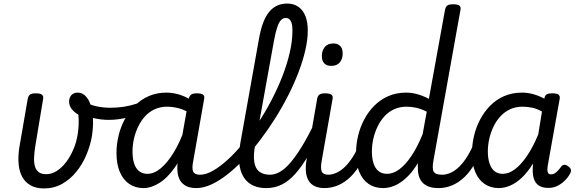

<svg xmlns="http://www.w3.org/2000/svg" viewBox="-20 -1039 3242 1078"><path d="M227 19Q182 19 151.5 1.5Q121 -16 104.5 -46.5Q88 -77 84.5 -118.5Q81 -160 88 -208L136 -486Q139 -501 148.5 -508Q158 -515 180 -515Q208 -515 216.5 -506.5Q225 -498 222 -483L178 -218Q173 -186 171.5 -157.5Q170 -129 175.5 -107.5Q181 -86 196 -73.5Q211 -61 240 -61Q270 -61 298.5 -79Q327 -97 351 -128.5Q375 -160 392 -200Q409 -240 416 -284Q420 -310 421.5 -337.5Q423 -365 420 -395Q394 -411 381 -429Q368 -447 368 -469Q368 -491 381 -505Q394 -519 416 -519Q445 -519 466.5 -493Q488 -467 496 -420Q501 -398 502 -373.5Q503 -349 501.5 -324.5Q500 -300 496 -274Q487 -222 465 -169.5Q443 -117 408.5 -74.5Q374 -32 328.5 -6.5Q283 19 227 19Z M591 -366Q550 -366 511.5 -374.5Q473 -383 436 -405Q430 -408 430 -420Q430 -432 433.5 -444.5Q437 -457 443.5 -464Q450 -471 457 -467Q485 -450 522.5 -442Q560 -434 600 -434Q637 -434 674 -439.5Q711 -445 745.5 -456.5Q780 -468 807 -485Q814 -490 818.5 -477Q823 -464 821.5 -448Q820 -432 812 -427Q761 -397 704 -381.5Q647 -366 591 -366Z M786 17Q740 17 706 -6Q672 -29 653 -73Q634 -117 634 -180Q634 -228 645.5 -276.5Q657 -325 680 -368.5Q703 -412 737 -446Q771 -480 815.5 -499.5Q860 -519 915 -519Q957 -519 998.5 -504Q1040 -489 1075 -463L1067 -390Q1024 -420 988 -430Q952 -440 918 -440Q880 -440 848.5 -425.5Q817 -411 794 -385.5Q771 -360 755.5 -327.5Q740 -295 732 -259.5Q724 -224 724 -188Q724 -150 733 -121.5Q742 -93 761 -78Q780 -63 808 -63Q845 -63 882.5 -94Q920 -125 956 -184Q992 -243 1021 -327L1044 -273Q1010 -170 966.5 -106Q923 -42 876 -12.5Q829 17 786 17ZM1082 17Q1048 17 1025.5 5.5Q1003 -6 991 -26.5Q979 -47 976.5 -76Q974 -105 979 -141L1040 -485Q1044 -502 1054 -508.5Q1064 -515 1085 -515Q1111 -515 1120.5 -507Q1130 -499 1126 -482L1066 -141Q1056 -94 1064.5 -76Q1073 -58 1102 -58Q1115 -58 1121 -46.5Q1127 -35 1125 -20.5Q1123 -6 1112.5 5.5Q1102 17 1082 17Z M1082 17Q1063 17 1057 5.5Q1051 -6 1055 -20.5Q1059 -35 1071.5 -46.5Q1084 -58 1103 -58Q1136 -58 1175 -80Q1214 -102 1257 -141Q1300 -180 1343.5 -232.5Q1387 -285 1428 -347Q1469 -409 1504 -476Q1539 -543 1565.5 -611Q1592 -679 1607 -744.5Q1622 -810 1622 -868Q1622 -887 1635 -896.5Q1648 -906 1665 -906Q1682 -906 1695 -896.5Q1708 -887 1708 -868Q1708 -817 1694.5 -758Q1681 -699 1656.5 -634.5Q1632 -570 1598.5 -504Q1565 -438 1525 -374.5Q1485 -311 1440.5 -252.5Q1396 -194 1349.5 -145Q1303 -96 1256.5 -59.5Q1210 -23 1166 -3Q1122 17 1082 17Z M1475 17Q1413 17 1375.5 -13.5Q1338 -44 1326.5 -101.5Q1315 -159 1330 -239L1434 -821Q1452 -924 1490.5 -971.5Q1529 -1019 1593 -1019Q1629 -1019 1655 -1001Q1681 -983 1694.5 -949.5Q1708 -916 1708 -868Q1708 -849 1695 -840Q1682 -831 1665 -831Q1648 -831 1635 -840Q1622 -849 1622 -868Q1622 -891 1618 -906.5Q1614 -922 1605.5 -930Q1597 -938 1584 -938Q1569 -938 1557.5 -926Q1546 -914 1536.5 -886Q1527 -858 1518 -809L1413 -228Q1402 -169 1407.5 -131Q1413 -93 1435.5 -75.5Q1458 -58 1496 -58Q1510 -58 1516.5 -46.5Q1523 -35 1521 -20.5Q1519 -6 1507.5 5.5Q1496 17 1475 17Z M1476 17Q1462 17 1455.5 5.5Q1449 -6 1451 -20.5Q1453 -35 1464 -46.5Q1475 -58 1496 -58Q1523 -58 1551.5 -74Q1580 -90 1610 -125Q1640 -160 1674 -215Q1708 -270 1746 -349Q1753 -362 1766 -361.5Q1779 -361 1787.5 -351.5Q1796 -342 1791 -330Q1751 -236 1713 -170Q1675 -104 1637.5 -62.5Q1600 -21 1560.5 -2Q1521 17 1476 17Z M1803 17Q1769 17 1746.5 6Q1724 -5 1712 -26Q1700 -47 1697.5 -76Q1695 -105 1701 -141L1761 -486Q1765 -503 1775 -509Q1785 -515 1805 -515Q1832 -515 1841.5 -507Q1851 -499 1847 -482L1787 -141Q1778 -94 1786.5 -76Q1795 -58 1824 -58Q1838 -58 1844.5 -46.5Q1851 -35 1849 -20.5Q1847 -6 1835.5 5.5Q1824 17 1803 17ZM1839 -669Q1815 -669 1801 -683Q1787 -697 1787 -725Q1787 -754 1803 -774.5Q1819 -795 1852 -795Q1876 -795 1890 -781Q1904 -767 1904 -738Q1904 -709 1888 -689Q1872 -669 1839 -669Z M1801 17Q1787 17 1780.5 5.5Q1774 -6 1776 -20.5Q1778 -35 1789 -46.5Q1800 -58 1821 -58Q1846 -58 1871.5 -70Q1897 -82 1920.5 -106Q1944 -130 1965.5 -165.5Q1987 -201 2005 -247Q2010 -261 2023 -262Q2036 -263 2046.5 -255Q2057 -247 2052 -233Q2033 -171 2006.5 -124Q1980 -77 1948 -46Q1916 -15 1879 1Q1842 17 1801 17Z M2131 17Q2084 17 2050 -6Q2016 -29 1997.5 -73Q1979 -117 1979 -180Q1979 -228 1990.5 -276.5Q2002 -325 2025 -368.5Q2048 -412 2082 -446Q2116 -480 2160.5 -499.5Q2205 -519 2261 -519Q2293 -519 2325.5 -509.5Q2358 -500 2388 -484L2479 -986Q2483 -1003 2493 -1009Q2503 -1015 2524 -1015Q2551 -1015 2560 -1007Q2569 -999 2565 -982L2414 -140Q2405 -93 2415 -75.5Q2425 -58 2462 -58Q2473 -58 2478 -46.5Q2483 -35 2481.5 -20.5Q2480 -6 2470 5.5Q2460 17 2442 17Q2408 17 2385.5 8Q2363 -1 2349.5 -17Q2336 -33 2330.5 -55.5Q2325 -78 2326 -105V-123Q2295 -72 2261.5 -41Q2228 -10 2195 3.5Q2162 17 2131 17ZM2153 -63Q2187 -63 2221 -87.5Q2255 -112 2289 -162Q2323 -212 2353 -286L2376 -412Q2344 -428 2316.5 -434Q2289 -440 2263 -440Q2224 -440 2192.5 -425.5Q2161 -411 2138 -385.5Q2115 -360 2099.5 -327.5Q2084 -295 2076 -259.5Q2068 -224 2068 -188Q2068 -151 2077 -122.5Q2086 -94 2105 -78.5Q2124 -63 2153 -63Z M2442 17Q2428 17 2421.5 5.5Q2415 -6 2417 -20.5Q2419 -35 2430 -46.5Q2441 -58 2462 -58Q2487 -58 2512.5 -70Q2538 -82 2561.5 -106Q2585 -130 2606.5 -165.5Q2628 -201 2646 -247Q2651 -261 2664 -262Q2677 -263 2687.5 -255Q2698 -247 2693 -233Q2674 -171 2647.5 -124Q2621 -77 2589 -46Q2557 -15 2520 1Q2483 17 2442 17Z M2781 17Q2735 17 2701 -6Q2667 -29 2648.5 -73Q2630 -117 2630 -180Q2630 -228 2641.5 -276.5Q2653 -325 2676 -368.5Q2699 -412 2732.5 -446Q2766 -480 2811 -499.5Q2856 -519 2911 -519Q2943 -519 2975 -510Q3007 -501 3036 -485L3037 -489Q3040 -504 3050 -509.5Q3060 -515 3080 -515Q3107 -515 3116.5 -507Q3126 -499 3122 -482L3055 -107Q3053 -92 3053.5 -81.5Q3054 -71 3059 -65.5Q3064 -60 3074 -60Q3085 -60 3094 -65.5Q3103 -71 3112.5 -81Q3122 -91 3131 -104Q3137 -112 3146.5 -113.5Q3156 -115 3168 -107Q3182 -98 3185 -87.5Q3188 -77 3182 -67Q3173 -48 3155 -29Q3137 -10 3113 3Q3089 16 3060 16Q3031 16 3013 7Q2995 -2 2985.5 -18Q2976 -34 2973 -54Q2970 -74 2971 -95Q2972 -101 2972 -107Q2972 -113 2972 -120Q2942 -71 2909.5 -41Q2877 -11 2844.5 3Q2812 17 2781 17ZM2719 -188Q2719 -150 2728.5 -121.5Q2738 -93 2756.5 -78Q2775 -63 2803 -63Q2837 -63 2871.5 -89Q2906 -115 2939.5 -164.5Q2973 -214 3002 -284L3023 -413Q2994 -429 2967 -434.5Q2940 -440 2914 -440Q2875 -440 2844 -425.5Q2813 -411 2789.5 -385.5Q2766 -360 2750.5 -327.5Q2735 -295 2727 -259.5Q2719 -224 2719 -188Z"/></svg>

Font: Playwrite ZA
Style: Regular
Weight: 400
Designer: Veronika Burian, José Scaglione
Foundry: TypeTogether
Version: Version 1.002